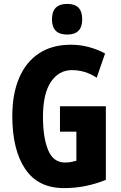

<svg xmlns="http://www.w3.org/2000/svg" viewBox="-20 -953 617 983"><path d="M287 -409H522V-32Q469 -11 417 -0.5Q365 10 307 10Q175 10 109 -88Q43 -186 43 -359Q43 -472 78 -554Q113 -636 180 -680Q247 -724 343 -724Q392 -724 437 -711.5Q482 -699 518 -679L475 -555Q417 -594 348 -594Q281 -594 240.5 -533.5Q200 -473 200 -355Q200 -248 226.5 -184.5Q253 -121 312 -121Q331 -121 343.5 -123.5Q356 -126 371 -130V-279H287ZM324 -933Q364 -933 382.5 -913Q401 -893 401 -854Q401 -776 324 -776Q246 -776 246 -854Q246 -933 324 -933Z"/></svg>

Font: Noto Sans Malayalam ExtraCondensed ExtraBold
Style: Regular
Weight: 800
Width: 2
Designer: Jelle Bosma - Monotype Design Team
Foundry: Monotype Imaging Inc.
Version: Version 2.104; ttfautohint (v1.8.4.7-5d5b)